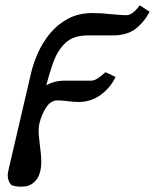

<svg xmlns="http://www.w3.org/2000/svg" viewBox="-20 -487 582 721"><path d="M534 -448 542 -443Q520 -402 488 -378Q456 -354 403 -354H309Q256 -354 226.5 -326.5Q197 -299 181.5 -256.5Q166 -214 154 -167Q168 -175 185 -179.5Q202 -184 221 -184H323Q342 -184 376 -216L414 -198Q395 -158 358.5 -131Q322 -104 275 -104Q264 -104 253.5 -105Q243 -106 234 -107Q215 -110 196 -110Q171 -110 154 -84.5Q137 -59 129 -27Q127 -20 126 -12Q125 -4 125 4Q125 16 126.5 28Q128 40 129 52Q131 69 133 86Q135 103 135 120Q135 138 132 153Q128 170 121.5 181Q115 192 101 203Q94 208 84.5 211Q75 214 58 214Q44 214 33.5 211.5Q23 209 20 205Q14 197 11.5 188.5Q9 180 9 172Q9 164 11 156Q13 148 14 142L97 -214Q106 -252 124 -291.5Q142 -331 170 -364Q198 -397 237 -417.5Q276 -438 328 -438Q346 -438 362 -437Q378 -436 394 -434Q410 -433 425 -431.5Q440 -430 455 -430Q465 -430 477 -438Q489 -446 505 -467Z"/></svg>

Font: Libertinus Serif SemiBold
Style: Italic
Weight: 600
Italic angle: -11.5°
Designer: Philipp H. Poll, Khaled Hosny
Foundry: Caleb Maclennan
Version: Version 7.051;RELEASE